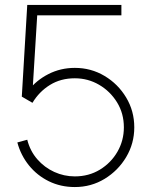

<svg xmlns="http://www.w3.org/2000/svg" viewBox="-20 -740 612 775"><path d="M282 15Q225 15 177.5 -8.2Q130 -31.5 97 -72.2Q64 -113 50 -165L90 -176Q101.5 -130.5 130.5 -97.2Q159.5 -64 199 -46Q238.5 -28 282 -28Q338.5 -28 383.2 -55.2Q428 -82.5 454 -127.5Q480 -172.5 480 -226Q480 -282 452.5 -326.8Q425 -371.5 380 -397.8Q335 -424 282 -424Q225 -424 181.5 -397Q138 -370 111 -325L68 -350L90 -720H470V-678H101L132 -707L110 -351L94 -374Q126.5 -416 175.5 -441Q224.5 -466 282 -466Q347.5 -466 402 -433.5Q456.5 -401 489.2 -346.5Q522 -292 522 -226Q522 -161 489.5 -106.2Q457 -51.5 402.5 -18.2Q348 15 282 15Z"/></svg>

Font: Manrope Variable Light
Style: Regular
Weight: 200
Designer: Mikhail Sharanda
Foundry: Mikhail Sharanda
Version: Version 4.505